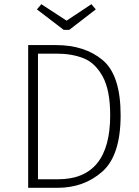

<svg xmlns="http://www.w3.org/2000/svg" viewBox="-20 -900 668 920"><path d="M558 -348Q558 -155 470 -77.5Q382 0 255 0H115V-684H248Q386 -684 472 -612Q558 -540 558 -348ZM162 -643V-41H258Q508 -41 508 -348Q508 -468 472 -533.5Q436 -599 380 -621Q324 -643 251 -643ZM439 -855 312 -757H285L157 -855L178 -880L299 -801L418 -880Z"/></svg>

Font: FiraGO ExtraLight
Style: Regular
Weight: 200
Designer: bBox Type
Foundry: bBox Type GmbH
Version: Version 1.001